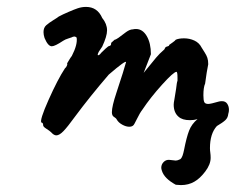

<svg xmlns="http://www.w3.org/2000/svg" viewBox="-20 -420 683 556"><path d="M623 -127Q633 -127 638 -119.5Q643 -112 643 -102Q643 -96 641 -90Q640 -79 632.5 -72Q625 -65 608 -55Q588 -33 588 9Q588 15 589 22Q590 29 590 37Q590 56 574.5 76.5Q559 97 543 106Q526 116 504 116L489 115Q456 97 449 75Q447 69 447 66Q447 56 454 49Q461 42 471 43Q487 45 489 45Q494 45 502 41Q506 38 508.5 31Q511 24 513 14Q520 -22 527.5 -41.5Q535 -61 552 -75Q542 -72 530 -72Q508 -72 497 -82Q483 -94 483 -117Q483 -122 485 -132L490 -163Q492 -182 494 -186V-195Q494 -212 491 -212Q483 -212 449.5 -175Q416 -138 392 -102Q385 -93 376.5 -75.5Q368 -58 366 -57Q362 -53 354 -53Q345 -53 334 -59Q323 -65 318 -74Q316 -78 310 -81.5Q304 -85 304 -95Q304 -112 317 -151Q328 -184 335.5 -208Q343 -232 345 -240Q345 -247 295 -204Q240 -140 197 -82Q176 -53 164 -40.5Q152 -28 143 -28Q136 -28 128 -37Q124 -41 114.5 -47Q105 -53 105 -57Q105 -65 100 -65Q94 -71 120.5 -130.5Q147 -190 168 -222Q172 -225 174 -230.5Q176 -236 174 -236Q176 -239 180 -246Q184 -253 188 -258Q205 -291 202 -311Q198 -315 193.5 -314Q189 -313 188 -312Q186 -311 177.5 -308.5Q169 -306 163 -302Q139 -286 130 -286Q119 -286 109 -310Q106 -319 106 -327Q106 -340 114 -347Q122 -354 135 -362Q148 -370 150 -372Q161 -378 178.5 -385.5Q196 -393 205 -396Q217 -400 229 -400Q262 -400 276 -368Q290 -351 290 -332Q290 -315 276 -285L266 -270Q263 -264 263 -262Q263 -260 264 -260Q268 -260 273 -267Q278 -272 286 -279.5Q294 -287 297 -287Q298 -287 300 -288.5Q302 -290 302 -296L312 -305Q315 -305 323 -310.5Q331 -316 345 -327Q356 -335 365 -335Q368 -336 374 -336Q393 -336 405 -315.5Q417 -295 417 -263L396 -209L432 -253Q441 -264 456 -277Q458 -283 461.5 -284.5Q465 -286 466 -286Q467 -286 468.5 -287Q470 -288 470 -290Q474 -293 480.5 -297.5Q487 -302 489 -305Q498 -309 513 -309Q529 -309 543 -302.5Q557 -296 564 -282Q567 -277 572.5 -268.5Q578 -260 580.5 -252.5Q583 -245 583 -234L579 -212Q579 -213 574 -178Q569 -167 569 -144Q569 -130 571.5 -124.5Q574 -119 583 -119Q590 -119 614 -126Q617 -127 623 -127Z"/></svg>

Font: Caveat
Style: Bold
Weight: 700
Designer: Pablo Impallari
Foundry: Pablo Impallari
Version: Version 1.500; ttfautohint (v1.6)